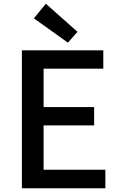

<svg xmlns="http://www.w3.org/2000/svg" viewBox="-20 -1006 640 1026"><path d="M97 0V-737H532V-639H213V-434H483V-336H213V-99H543V0ZM343 -778 161 -908 225 -986 394 -836Z"/></svg>

Font: Noto Sans KR Thin Medium
Style: Regular
Weight: 500
Version: Version 2.004-H2;hotconv 1.0.118;makeotfexe 2.5.65603